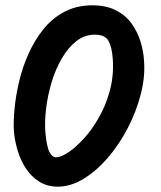

<svg xmlns="http://www.w3.org/2000/svg" viewBox="-20 -695 605 720"><path d="M197 5Q157 5 127 -14Q97 -33 77 -63.5Q57 -94 46 -131Q35 -168 32 -204Q30 -239 34.5 -287Q39 -335 51.5 -388.5Q64 -442 86.5 -492.5Q109 -543 142 -584.5Q175 -626 221 -650.5Q267 -675 326 -675Q379 -675 415.5 -656Q452 -637 474 -606Q496 -575 507 -539Q518 -503 520 -469Q525 -408 508 -342Q491 -276 459 -214.5Q427 -153 384.5 -103.5Q342 -54 293.5 -24.5Q245 5 197 5ZM190 -105Q208 -105 236 -123.5Q264 -142 294.5 -175.5Q325 -209 351 -254.5Q377 -300 392 -355.5Q407 -411 403 -473Q400 -518 387 -541.5Q374 -565 336 -565Q297 -565 266 -540.5Q235 -516 211.5 -475.5Q188 -435 173.5 -386.5Q159 -338 153 -289Q147 -240 150 -200Q155 -145 165.5 -125Q176 -105 190 -105Z"/></svg>

Font: Edu NSW ACT Foundation
Style: Bold
Weight: 700
Version: Version 1.003